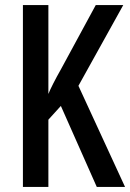

<svg xmlns="http://www.w3.org/2000/svg" viewBox="-20 -734 511 754"><path d="M471 0 288 -397 464 -714H356L221 -465C195 -419 178 -385 170 -365V-714H70V0H170V-264L219 -318L360 0Z"/></svg>

Font: Noto Sans Myanmar UI ExtraCondensed Medium
Style: Regular
Weight: 500
Width: 2
Designer: Monotype Design Team
Foundry: Monotype Imaging Inc.
Version: Version 2.103